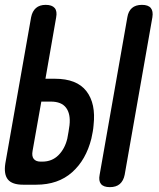

<svg xmlns="http://www.w3.org/2000/svg" viewBox="-36 -760 656 790"><path d="M151 -436H190Q280 -436 319.5 -385Q359 -334 349 -245Q348 -231 345.5 -217.5Q343 -204 340 -190Q318 -102 260.5 -51Q203 0 113 0H59Q14 0 -3.5 -21.5Q-21 -43 -14 -88L92 -689Q97 -714 112 -727Q127 -740 152 -740Q178 -740 189 -727Q200 -714 195 -688ZM98 -139Q94 -117 103 -106Q112 -95 131 -95H138Q178 -95 204.5 -121.5Q231 -148 241 -190Q244 -204 246 -218Q248 -232 250 -245Q255 -291 236 -316.5Q217 -342 173 -342H134ZM416 10Q390 10 379.5 -3Q369 -16 374 -41L488 -689Q492 -714 507 -727Q522 -740 548 -740Q574 -740 584.5 -727Q595 -714 591 -689L477 -41Q472 -16 457 -3Q442 10 416 10Z"/></svg>

Font: Maple Mono SemiBold
Style: Italic
Weight: 600
Italic angle: -10°
Monospace: yes
Designer: subframe7536
Version: Version 7.000